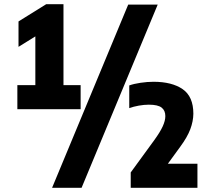

<svg xmlns="http://www.w3.org/2000/svg" viewBox="-20 -830 1003 918"><path d="M63 -308V-423H149V-656L68.5 -606V-727.5L201 -810H283.5V-423H365.5V-308ZM229 68 593 -808H734L370 68ZM605 68V-5.5L718 -160.5Q745.5 -198.5 758 -225.8Q770.5 -253 770.5 -275Q770.5 -301.5 752.8 -315.5Q735 -329.5 691.5 -329.5Q669 -329.5 643.8 -325Q618.5 -320.5 598 -313V-421.5Q620 -429.5 652.2 -434.2Q684.5 -439 714 -439Q802 -439 853.2 -403.8Q904.5 -368.5 904.5 -286Q904 -250 889.8 -212Q875.5 -174 841.5 -128L782.5 -47H924V68Z"/></svg>

Font: Encode Sans Cnd XBd
Style: Regular
Weight: 800
Width: 3
Designer: Multiple Designers
Foundry: Impallari Type
Version: Version 3.002; ttfautohint (v1.8.3) -l 8 -r 50 -G 200 -x 14 